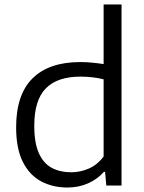

<svg xmlns="http://www.w3.org/2000/svg" viewBox="-20 -828 644 857"><path d="M280.5 9Q216 9 164.2 -18.2Q112.5 -45.5 82.2 -104.8Q52 -164 52 -260Q52 -405.5 125.2 -478.2Q198.5 -551 338.5 -551Q366.5 -551 393.2 -548.2Q420 -545.5 442.5 -542V-808H522.5V0H454.5L449 -61H444Q416 -29 374 -10Q332 9 280.5 9ZM298 -59Q337.5 -59 376 -75.5Q414.5 -92 442.5 -129.5V-474Q421.5 -479.5 394.2 -482.8Q367 -486 339.5 -486Q236 -486 184.5 -433.5Q133 -381 133 -267Q133 -189 153.8 -143.5Q174.5 -98 211.5 -78.5Q248.5 -59 298 -59Z"/></svg>

Font: Encode Sans Semi Expanded
Style: Regular
Weight: 400
Width: 6
Designer: Multiple Designers
Foundry: Impallari Type
Version: Version 3.000; ttfautohint (v1.8.3) -l 8 -r 50 -G 200 -x 14 